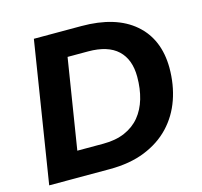

<svg xmlns="http://www.w3.org/2000/svg" viewBox="-103 -818 979 930"><g transform="rotate(-15 387.0 -352.5)"><path d="M32 0 144 -705H382Q554 -705 647.5 -624.5Q741 -544 742 -400Q742 -315 716.5 -242Q691 -169 640 -115Q589 -61 513 -30.5Q437 0 336 0ZM207 -127H338Q400 -127 446 -147Q492 -167 521.5 -203Q551 -239 565.5 -288.5Q580 -338 580 -398Q580 -485 530.5 -531.5Q481 -578 382 -578H279Z"/></g></svg>

Font: Nunito Sans 12pt ExtraLight 12pt ExtraBold
Style: Italic
Weight: 800
Italic angle: -9°
Version: Version 3.101;gftools[0.9.27]